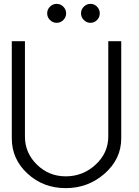

<svg xmlns="http://www.w3.org/2000/svg" viewBox="-20 -963 720 993"><path d="M307.5 -859.5Q293 -845 273 -845Q253 -845 238.5 -859.5Q224 -874 224 -894Q224 -914 238.5 -928.5Q253 -943 273 -943Q293 -943 307.5 -928.5Q322 -914 322 -894Q322 -874 307.5 -859.5ZM482 -859.5Q468 -845 448 -845Q428 -845 413.5 -859.5Q399 -874 399 -894Q399 -914 413.5 -928.5Q428 -943 448 -943Q468 -943 482 -928.5Q496 -914 496 -894Q496 -874 482 -859.5ZM41 -247V-750H109V-257Q109 -172 171 -111.5Q233 -51 320 -51Q409 -51 474.5 -111.5Q540 -172 540 -257V-750H607V-247Q607 -141 521.5 -65.5Q436 10 320 10Q204 10 122.5 -65Q41 -140 41 -247Z"/></svg>

Font: Oakes Grotesk Light
Style: Regular
Weight: 300
Designer: Samuel Oakes
Foundry: Samuel Oakes
Version: Version 1.000;PS 001.000;hotconv 1.0.88;makeotf.lib2.5.64775